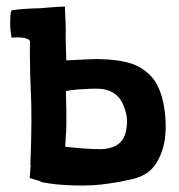

<svg xmlns="http://www.w3.org/2000/svg" viewBox="-20 -560 544 582"><path d="M343 -127Q359 -141 363 -169Q368 -197 361 -221Q350 -260 330 -274Q310 -290 278 -291Q263 -292 218 -289Q194 -287 180 -284V-272Q183 -167 179 -143V-134L178 -125V-115Q236 -109 249 -109Q260 -108 282 -108Q296 -107 315 -112Q333 -117 343 -127ZM451 -312Q475 -274 481 -207Q486 -144 471 -102Q453 -49 416 -30Q399 -20 367 -14Q347 -9 312 -4Q264 4 201 2Q146 0 111 -7Q109 -7 106 -8.5Q103 -10 99 -11.5Q95 -13 91 -14L71 -20L70 -22L73 -59H72Q78 -207 73 -293Q71 -339 71 -367Q70 -397 71 -434Q70 -441 57 -444Q45 -448 17 -446Q15 -444 15 -447Q10 -474 11 -496Q11 -520 15 -528V-529H16Q51 -534 101 -535L125 -537Q159 -540 175 -540Q177 -540 177 -539Q177 -523 178 -508Q179 -497 179 -479Q180 -464 179 -457Q179 -431 180 -410Q181 -389 181 -377Q260 -381 274 -381Q343 -380 382 -366Q428 -348 451 -312Z"/></svg>

Font: Tovari Sans
Style: Bold
Weight: 700
Designer: Verneri Kontto, Denis Ignatov
Foundry: Verneri Kontto
Version: Version 1.10 May 7, 2019